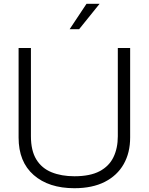

<svg xmlns="http://www.w3.org/2000/svg" viewBox="-20 -982 784 1012"><path d="M78 -257V-729H143V-264Q143 -188 171.5 -141.5Q200 -95 252 -74Q304 -53 372 -53Q455 -53 505 -79.5Q555 -106 578 -153.5Q601 -201 601 -264V-729H666V-257Q666 -177 632 -117Q598 -57 532.5 -23.5Q467 10 372 10Q237 10 157.5 -59.5Q78 -129 78 -257ZM347 -828 436 -962H505L397 -828Z"/></svg>

Font: BDO Grotesk Light
Style: Regular
Weight: 300
Designer: Deni Anggara
Foundry: Lokal Container
Version: Version 2.000